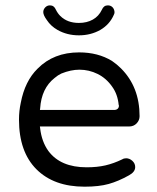

<svg xmlns="http://www.w3.org/2000/svg" viewBox="-20 -701 593 726"><path d="M359.4 -587.9Q394.5 -608.4 410.2 -644.5Q413.1 -649.4 413.1 -655.3Q412.1 -667 405.3 -673.8Q398.4 -680.7 387.7 -680.7Q372.1 -680.7 365.2 -664.1Q353.5 -639.6 331.1 -627Q308.6 -614.3 278.3 -614.3Q234.4 -614.3 208 -640.6Q198.2 -650.4 191.4 -664.1Q184.6 -680.7 168.9 -680.7Q158.2 -680.7 150.9 -672.9Q143.6 -665 143.6 -655.3Q143.6 -643.6 157.2 -625Q171.9 -602.5 197.3 -587.9Q233.4 -567.4 278.3 -567.4Q323.2 -567.4 359.4 -587.9ZM467.8 -38.1Q491.2 -50.8 491.2 -69.3Q491.2 -83 480.5 -92.8Q469.7 -102.5 457 -102.5Q448.2 -102.5 442.4 -98.6Q410.2 -83 378.9 -75.7Q347.7 -68.4 307.6 -68.4Q209 -68.4 163.1 -129.9Q137.7 -165 131.8 -215.8L130.9 -222.7H467.8Q485.4 -222.7 496.6 -234.4Q507.8 -246.1 507.8 -261.7Q507.8 -372.1 437.5 -442.4Q421.9 -458 403.3 -470.7Q350.6 -502.9 279.3 -502.9Q182.6 -502.9 122.1 -441.4Q74.2 -394.5 58.6 -312.5Q51.8 -281.2 51.8 -249Q51.8 -127 117.7 -61Q183.6 4.9 299.8 4.9Q354.5 4.9 391.1 -5.4Q427.7 -15.6 467.8 -38.1ZM429.7 -301.8Q429.7 -293.9 424.8 -289.6Q419.9 -285.2 411.1 -285.2H130.9L131.8 -291Q136.7 -367.2 186.5 -406.2Q199.2 -417 211.9 -422.9Q248 -437.5 280.3 -437.5Q316.4 -437.5 349.1 -421.4Q381.8 -405.3 404.3 -373Q424.8 -344.7 428.7 -304.7Q429.7 -302.7 429.7 -301.8Z"/></svg>

Font: FakePearl
Style: Light
Weight: 350
Version: Version 1.2